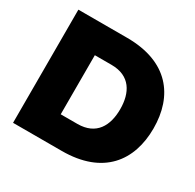

<svg xmlns="http://www.w3.org/2000/svg" viewBox="-156 -889 1073 1058"><g transform="rotate(30 380.0 -360.0)"><path d="M52 0H362C624 0 738 -154 738 -360C738 -566 624 -720 362 -720H52ZM256 -172V-548H362C482 -548 526 -464 526 -360C526 -256 482 -172 362 -172Z"/></g></svg>

Font: Aspekta 900
Style: Regular
Weight: 900
Designer: Ivo Dolenc
Version: Version 2.000